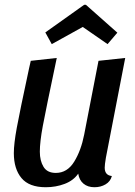

<svg xmlns="http://www.w3.org/2000/svg" viewBox="-20 -765 568 805"><path d="M419 -62Q419 -30 449 -27Q443 -4 422.5 8Q402 20 376 20Q348 20 330 5Q312 -10 308 -37Q288 -8 251 6Q214 20 172 20Q102 20 70 -18.5Q38 -57 38 -123Q38 -162 50.5 -230Q63 -298 102 -479Q105 -491 109 -510L218 -522Q172 -304 159.5 -237Q147 -170 147 -129Q147 -91 162.5 -65.5Q178 -40 214 -40Q262 -40 291 -87Q320 -134 333 -201L393 -510L505 -522L424 -104Q419 -74 419 -62ZM197 -580 170 -629 333 -745H340L472 -628L431 -580L327 -652Z"/></svg>

Font: Sansita
Style: Italic
Weight: 400
Italic angle: -11°
Designer: Pablo Cosgaya
Foundry: Omnibus-Type
Version: Version 1.006